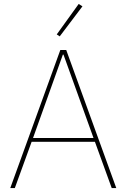

<svg xmlns="http://www.w3.org/2000/svg" viewBox="-20 -951 640 971"><path d="M545 0 460 -234H140L55 0H32L285 -698H315L568 0ZM301 -675H298L147 -253H453ZM282 -767 267 -777 378 -931 397 -919Z"/></svg>

Font: IBM Plex Sans Thai Thin
Style: Regular
Weight: 100
Designer: Mike Abbink, Paul van der Laan, Pieter van Rosmalen, Ben Mitchell, Mark Frömberg
Foundry: Bold Monday
Version: Version 1.1